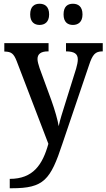

<svg xmlns="http://www.w3.org/2000/svg" viewBox="-20 -766 568 1024"><path d="M369 -633C396 -633 420 -648 420 -689C420 -732 396 -746 369 -746C341 -746 319 -732 319 -689C319 -648 341 -633 369 -633ZM191 -633C218 -633 242 -648 242 -689C242 -732 218 -746 191 -746C164 -746 141 -732 141 -689C141 -648 164 -633 191 -633ZM32 188V238H43C214 238 249 194 313 0L454 -416C474 -478 489 -491 525 -492H528V-536H332V-492H335C375 -491 395 -480 395 -449C395 -436 391 -417 386 -400L325 -205C314 -169 300 -128 293 -93C288 -125 273 -178 254 -231L191 -403C185 -422 180 -438 180 -451C180 -478 198 -492 236 -492H239V-536H3V-491H6C40 -490 53 -481 69 -440L238 1C207 112 157 188 32 188Z"/></svg>

Font: Noto Serif Tamil SemiCondensed Medium
Style: Regular
Weight: 500
Width: 4
Designer: Indian Type Foundry, Tom Grace, and the Monotype Design Team
Foundry: Monotype Imaging Inc.
Version: Version 2.004